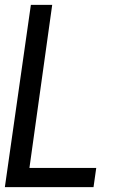

<svg xmlns="http://www.w3.org/2000/svg" viewBox="-21 -770 502 790"><path d="M106 -750H193.8L100.1 -79.1H375L363.8 0H-1Z"/></svg>

Font: Oakes Grotesk
Style: Italic
Weight: 400
Italic angle: -8°
Designer: Samuel Oakes
Foundry: Samuel Oakes
Version: Version 1.000;PS 001.000;hotconv 1.0.88;makeotf.lib2.5.64775